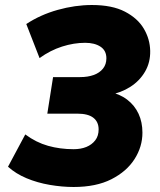

<svg xmlns="http://www.w3.org/2000/svg" viewBox="-20 -736 640 767"><path d="M274 11Q228 11 178.5 2.5Q129 -6 86 -24Q43 -42 12 -70L81 -199Q124 -167 172 -153.5Q220 -140 274 -140Q303 -140 325 -149Q347 -158 360.5 -175.5Q374 -193 374 -219Q374 -249 353 -265.5Q332 -282 289 -282H169L192 -428H300Q331 -428 354.5 -436.5Q378 -445 391.5 -462Q405 -479 405 -503Q405 -534 381.5 -549.5Q358 -565 320 -565Q275 -565 228 -550Q181 -535 138 -504L85 -640Q141 -677 210.5 -696.5Q280 -716 347 -716Q428 -716 479 -689.5Q530 -663 554.5 -621.5Q579 -580 580 -533Q581 -487 559.5 -450Q538 -413 500.5 -389Q463 -365 414 -356V-370Q458 -361 488 -338Q518 -315 533.5 -281.5Q549 -248 549 -206Q549 -150 517.5 -100.5Q486 -51 425 -20Q364 11 274 11Z"/></svg>

Font: Nunito Sans 12pt Black
Style: Italic
Weight: 900
Italic angle: -9°
Designer: Vernon Adams
Foundry: Vernon Adams
Version: Version 3.101;gftools[0.9.27]